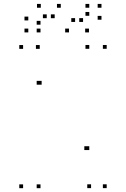

<svg xmlns="http://www.w3.org/2000/svg" viewBox="-20 -976 660 1006"><path d="M192.2 10V-10H172.2V10ZM192.2 -532.3V-552.3H172.2V-532.3ZM198.2 -532.3V-552.3H178.2V-532.3ZM457.2 9.7V-10.3H437.2V9.7ZM539 9.7V-10.3H519V9.7ZM539 -720.3V-740.3H519V-720.3ZM447.8 -720.3V-740.3H427.8V-720.3ZM447.8 -189.8V-209.8H427.8V-189.8ZM441.8 -189.8V-209.8H421.8V-189.8ZM188.2 -720V-740H168.2V-720ZM101 -720V-740H81V-720ZM101 10V-10H81V10ZM193.8 -935.5V-955.5H173.8V-935.5ZM128.3 -869V-889H108.3V-869ZM128.3 -806.2V-826.2H108.3V-806.2ZM192.2 -806.2V-826.2H172.2V-806.2ZM192.2 -846.7V-866.7H172.2V-846.7ZM224.8 -880.7V-900.7H204.8V-880.7ZM266.5 -880.7V-900.7H246.5V-880.7ZM341.5 -806.2V-826.2H321.5V-806.2ZM446.2 -806.2V-826.2H426.2V-806.2ZM511.7 -872.7V-892.7H491.7V-872.7ZM511.7 -935.5V-955.5H491.7V-935.5ZM447.8 -935.5V-955.5H427.8V-935.5ZM447.8 -893.3V-913.3H427.8V-893.3ZM415.2 -861V-881H395.2V-861ZM373.5 -861V-881H353.5V-861ZM298.5 -935.5V-955.5H278.5V-935.5Z"/></svg>

Font: Monaspace Krypton Dots Var
Style: Regular
Weight: 400
Designer: Riley Cran and the Lettermatic Team
Version: Version 1.100 (Monaspace Krypton Dots)